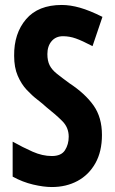

<svg xmlns="http://www.w3.org/2000/svg" viewBox="-20 -744 463 774"><path d="M391 -200Q391 -133 364.5 -86Q338 -39 292.5 -14.5Q247 10 189 10Q156 10 113.5 0Q71 -10 31 -32V-173Q72 -150 111.5 -132.5Q151 -115 189 -115Q227 -115 242 -138.5Q257 -162 257 -193Q257 -230 231 -256Q205 -282 167 -312Q152 -326 130.5 -342.5Q109 -359 87.5 -382Q66 -405 51.5 -438.5Q37 -472 37 -519Q36 -609 85 -666.5Q134 -724 229 -724Q263 -724 302 -713Q341 -702 393 -676L353 -558Q311 -580 285.5 -589Q260 -598 234 -598Q205 -598 188 -578Q171 -558 171 -526Q171 -499 180 -481Q189 -463 209 -447Q229 -431 259 -409Q323 -367 357 -319Q391 -271 391 -200Z"/></svg>

Font: Noto Sans Sinhala ExtraCondensed
Style: Bold
Weight: 700
Width: 2
Designer: Jelle Bosma - Monotype Design Team
Foundry: Monotype Imaging Inc.
Version: Version 2.006; ttfautohint (v1.8.4.7-5d5b)